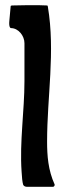

<svg xmlns="http://www.w3.org/2000/svg" viewBox="-20 -718 246 738"><path d="M16 -639C13 -610 22 -610 22 -610C51 -610 74 -580 74 -552C74 -493 74 -436 74 -406C74 -291 55 -174 63 -58C64 -37 66 -18 69 -8C71 -3 77 0 83 0H184C188 0 191 -6 190 -9C165 -64 161 -120 161 -174C161 -347 193 -519 164 -692C164 -694 163 -697 161 -697C131 -699 45 -698 27 -697C23 -697 21 -696 21 -694Z"/></svg>

Font: DisSenso
Style: Regular
Weight: 400
Version: Version 1.150